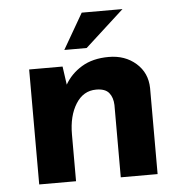

<svg xmlns="http://www.w3.org/2000/svg" viewBox="-48 -680 690 727"><g transform="rotate(-5 297.0 -317.0)"><path d="M199 -437 210 -359 208 -366Q231 -407 273 -432.5Q315 -458 376 -458Q438 -458 479.5 -421.5Q521 -385 522 -327V0H382V-275Q381 -304 366.5 -321.5Q352 -339 318 -339Q269 -339 240.5 -293.5Q212 -248 212 -178V0H72V-437ZM444 -634 296 -499H211L289 -634Z"/></g></svg>

Font: Reem Kufi Fun
Style: Bold
Weight: 700
Designer: Khaled Hosny
Version: Version 1.005